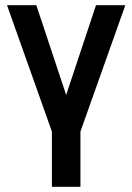

<svg xmlns="http://www.w3.org/2000/svg" viewBox="-20 -720 510 740"><path d="M180 0V-213L7 -700H120L235 -354L350 -700H463L290 -213V0Z"/></svg>

Font: Cuprum SemiBold
Style: Regular
Weight: 600
Designer: Jovanny Lemonad
Foundry: Jovanny Lemonad
Version: Version 3.000